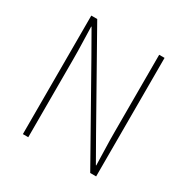

<svg xmlns="http://www.w3.org/2000/svg" viewBox="-152 -793 904 926"><g transform="rotate(30 300.0 -330.0)"><path d="M96 0V-660H129L403 -174L476 -46H478Q477 -94 475.5 -139Q474 -184 474 -231V-660H504V0H471L197 -486L124 -614H122Q123 -566 124.5 -523Q126 -480 126 -433V0Z"/></g></svg>

Font: Source Code Pro ExtraLight
Style: Regular
Weight: 200
Monospace: yes
Designer: Paul D. Hunt, Teo Tuominen
Foundry: Adobe Systems Incorporated
Version: Version 2.030;PS 1.000;hotconv 16.6.51;makeotf.lib2.5.65220